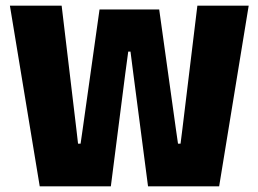

<svg xmlns="http://www.w3.org/2000/svg" viewBox="-20 -659 914 679"><path d="M372 0H120.5L15 -639H198L250 -203L256 -151H265L272.5 -203L332 -625.5H543L602 -203L609.5 -151H618.5L625 -202.5L678 -639H859.5L755 0H503.5L451.5 -398.5L441.5 -476.5H433.5L423 -398.5Z"/></svg>

Font: Anek Kannada ExtraBold
Style: Regular
Weight: 800
Version: Version 1.003